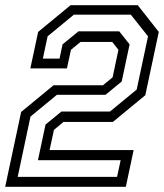

<svg xmlns="http://www.w3.org/2000/svg" viewBox="-57 -720 632 740"><path d="M-37 0 24.5 -288.5 149.5 -391.5H340L377 -422L399.5 -528L375.5 -558.5H253.5L216.5 -528L201 -456.5H60L90 -597L215 -700H474L555 -597L503 -353L378 -250H187.5L151 -219.5L134 -141.5H458L428 0ZM11.2 -38.2H394.2L408 -102.5H89.2L118.5 -240L179.8 -290.2H367L469.8 -374.8L513.5 -580L447.2 -663.5H227.8L126.5 -580L108.2 -494.2H172.5L184 -549L245.5 -599.2H402.5L442.5 -549L412 -405.8L349.5 -354.5H162.2L60.5 -270.8Z"/></svg>

Font: Tourney Thin
Style: Italic
Weight: 100
Italic angle: -12°
Designer: Tyler Finck
Foundry: Etcetera Type Co
Version: Version 1.015